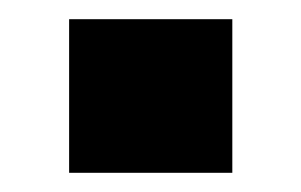

<svg xmlns="http://www.w3.org/2000/svg" viewBox="-20 -180 314 200"><path d="M52 -160H222V0H52Z"/></svg>

Font: Uncut Sans Variable
Style: Regular
Weight: 400
Designer: Kasper Nordkvist
Foundry: UNCUT.wtf
Version: Version 1.303;Glyphs 3.1.2 (3151)